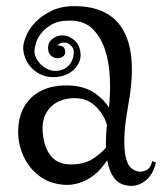

<svg xmlns="http://www.w3.org/2000/svg" viewBox="-20 -573 535 634"><path d="M495.1 -36.1Q492.2 -23.4 485.4 -8.3Q478.5 6.8 465.8 19Q453.1 31.2 435.1 37.6Q417 43.9 392.6 38.1Q368.2 32.2 354 10.7Q339.8 -10.7 334 -43.9Q325.2 -30.3 312 -15.1Q298.8 0 280.8 12.2Q262.7 24.4 239.7 31.7Q216.8 39.1 189.5 37.1Q152.3 34.2 123.5 17.1Q94.7 0 75.2 -26.9Q55.7 -53.7 46.4 -87.9Q37.1 -122.1 41 -159.2Q44.9 -196.3 61 -222.7Q77.1 -249 101.6 -265.1Q126 -281.2 157.2 -287.1Q188.5 -293 221.7 -290Q265.6 -285.2 294.9 -264.2Q324.2 -243.2 339.8 -217.8Q344.7 -262.7 342.8 -314Q340.8 -365.2 327.1 -407.7Q313.5 -450.2 285.2 -478Q256.8 -505.9 208 -504.9Q173.8 -504.9 151.9 -492.7Q129.9 -480.5 116.7 -463.9Q103.5 -447.3 98.6 -430.2Q93.8 -413.1 93.8 -403.3Q93.8 -393.6 99.6 -381.3Q105.5 -369.1 116.2 -358.9Q127 -348.6 141.6 -342.8Q156.2 -336.9 174.8 -339.8Q187.5 -341.8 197.3 -348.6Q207 -355.5 212.9 -364.3Q218.8 -373 221.2 -382.8Q223.6 -392.6 223.6 -401.4Q223.6 -411.1 217.8 -418.5Q211.9 -425.8 204.1 -429.7Q196.3 -433.6 186.5 -432.1Q176.8 -430.7 168.9 -422.9Q177.7 -423.8 186.5 -419.4Q195.3 -415 195.3 -401.4Q195.3 -390.6 186.5 -385.3Q177.7 -379.9 167 -380.9Q156.2 -381.8 147.5 -390.1Q138.7 -398.4 138.7 -416Q138.7 -432.6 152.8 -444.3Q167 -456.1 185.5 -456.1Q208 -456.1 227.1 -438.5Q246.1 -420.9 246.1 -389.6Q246.1 -378.9 240.7 -366.7Q235.4 -354.5 224.6 -343.8Q213.9 -333 196.3 -325.7Q178.7 -318.4 155.3 -318.4Q131.8 -318.4 113.3 -327.6Q94.7 -336.9 82 -351.1Q69.3 -365.2 63 -382.3Q56.6 -399.4 56.6 -415Q56.6 -430.7 66.4 -454.6Q76.2 -478.5 97.2 -500Q118.2 -521.5 149.9 -537.1Q181.6 -552.7 225.6 -552.7Q343.8 -552.7 388.7 -470.2Q433.6 -387.7 403.3 -224.6Q391.6 -159.2 390.6 -118.2Q389.6 -77.1 395.5 -52.7Q401.4 -28.3 412.6 -18.6Q423.8 -8.8 436.5 -6.8Q447.3 -4.9 457 -8.8Q464.8 -10.7 472.2 -18.1Q479.5 -25.4 482.4 -41ZM330.1 -85.9Q329.1 -121.1 333 -160.2Q325.2 -190.4 301.3 -216.3Q277.3 -242.2 247.1 -247.1Q224.6 -251 200.7 -246.6Q176.8 -242.2 158.2 -229Q139.6 -215.8 128.9 -192.4Q118.2 -168.9 121.1 -134.8Q126 -82 150.9 -54.7Q175.8 -27.3 224.6 -30.3Q261.7 -32.2 287.6 -49.3Q313.5 -66.4 330.1 -85.9Z"/></svg>

Font: Mystery Quest
Style: Regular
Weight: 400
Designer: Squid
Foundry: Font Diner, Inc DBA Sideshow
Version: Version 1.000